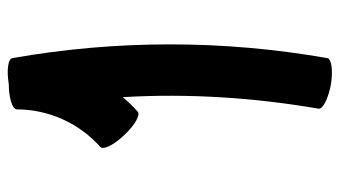

<svg xmlns="http://www.w3.org/2000/svg" viewBox="-213 -651 888 502"><g transform="rotate(-90 231.0 -400.0)"><path d="M190 -484C204 -496 216 -509 228 -523C238 -352 227 -181 198 -12C195 0 224 14 260 21C297 27 328 23 330 12C378 -261 378 -539 330 -812C328 -823 298 -827 262 -821C227 -821 196 -812 196 -800C196 -717 160 -637 98 -582C89 -574 103 -546 129 -519C154 -492 182 -476 190 -484Z"/></g></svg>

Font: Nupuram Expanded Bold
Style: Regular
Weight: 700
Width: 7
Designer: Santhosh Thottingal (santhosh.thottingal@gmail.com)
Foundry: SMC
Version: Version 1.000